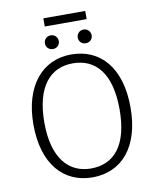

<svg xmlns="http://www.w3.org/2000/svg" viewBox="-99 -1001 889 1088"><g transform="rotate(-10 345.5 -457.0)"><path d="M467 -878V-925H226V-878ZM250 -823C227 -823 210 -805 210 -783C210 -761 227 -744 250 -744C273 -744 290 -761 290 -783C290 -805 273 -823 250 -823ZM439 -823C416 -823 399 -805 399 -783C399 -761 416 -744 439 -744C462 -744 479 -761 479 -783C479 -805 462 -823 439 -823ZM345 -696C181 -696 66 -567 66 -341C66 -113 180 11 345 11C515 11 625 -117 625 -342C625 -573 512 -696 345 -696ZM345 -645C477 -645 562 -550 562 -342C562 -136 479 -40 345 -40C218 -40 129 -136 129 -341C129 -549 216 -645 345 -645Z"/></g></svg>

Font: FiraGO Light
Style: Regular
Weight: 300
Designer: bBox Type
Foundry: bBox Type GmbH
Version: Version 1.001;PS 001.001;hotconv 1.0.88;makeotf.lib2.5.64775